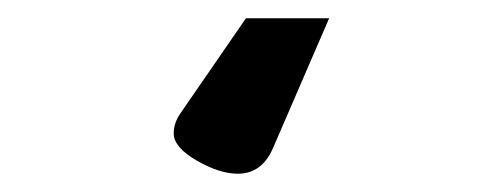

<svg xmlns="http://www.w3.org/2000/svg" viewBox="-20 -30 540 210"><path d="M340 -10 279 131Q267 160 240 160Q220 160 195 145.5Q170 131 170 116Q170 104 178 93L249 -10Z"/></svg>

Font: Quicksand
Style: Bold Italic
Weight: 700
Italic angle: -12°
Designer: Andrew Paglinawan
Foundry: Andrew Paglinawan
Version: 1.002